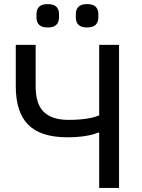

<svg xmlns="http://www.w3.org/2000/svg" viewBox="-20 -917 691 937"><path d="M464 -270H459Q433 -259 394.5 -253Q356 -247 309 -247Q179 -247 118 -308Q57 -369 57 -496V-698H154V-495Q154 -409 194 -370.5Q234 -332 314 -332Q412 -332 464 -354V-698H561V0H464ZM213 -783Q184 -783 171 -796Q158 -809 158 -832V-848Q158 -871 171 -884Q184 -897 213 -897Q242 -897 255 -884Q268 -871 268 -848V-832Q268 -809 255 -796Q242 -783 213 -783ZM405 -783Q376 -783 363 -796Q350 -809 350 -832V-848Q350 -871 363 -884Q376 -897 405 -897Q434 -897 447 -884Q460 -871 460 -848V-832Q460 -809 447 -796Q434 -783 405 -783Z"/></svg>

Font: IBM Plex Sans Text
Style: Regular
Weight: 450
Designer: Mike Abbink, Paul van der Laan, Pieter van Rosmalen
Foundry: Bold Monday
Version: Version 3.005